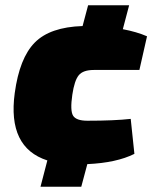

<svg xmlns="http://www.w3.org/2000/svg" viewBox="-20 -710 579 730"><path d="M510 -444H337Q296 -444 279.5 -424Q263 -404 255 -350Q246 -289 258 -270Q270 -251 312 -251Q415 -251 477 -258L491 -125Q423 -91 312 -86L289 0H134L160 -100Q8 -149 36 -356Q54 -489 112 -548Q170 -607 294 -611L315 -690H471L447 -599Q500 -589 539 -572Z"/></svg>

Font: Exo 2.0 Black
Style: Italic
Weight: 900
Italic angle: -8°
Designer: Natanael Gama
Version: Version 1.001;PS 001.001;hotconv 1.0.70;makeotf.lib2.5.58329